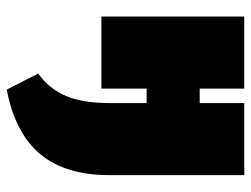

<svg xmlns="http://www.w3.org/2000/svg" viewBox="-110 -366 765 586"><g transform="rotate(90 273.0 -73.5)"><path d="M515 -436V-24Q515 109 451.5 186Q388 263 254 289L205 193Q252 159 273.5 108Q295 57 295 -24V-138H251V0H31V-436H251V-300H295V-436Z"/></g></svg>

Font: Ysabeau Black
Style: Regular
Weight: 900
Designer: Christian Thalmann (Catharsis Fonts)
Version: Version 0.003